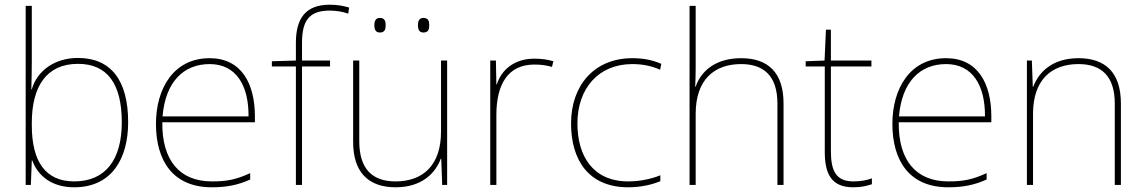

<svg xmlns="http://www.w3.org/2000/svg" viewBox="-20 -785 4862 815"><path d="M115 -525V-760H89V0H111L115 -104H117C141 -38 200 10 295 10C456 10 524 -114 524 -266C524 -444 451 -539 311 -539C210 -539 137 -483 115 -406H113C114 -439 115 -493 115 -525ZM311 -514C435 -514 497 -430 497 -266C497 -106 427 -15 295 -15C174 -15 115 -98 115 -253V-263C115 -419 178 -514 311 -514Z M870 -538C716 -538 642 -408 642 -259C642 -104 713 10 879 10C943 10 991 0 1042 -23V-50C980 -22 943 -15 879 -15C742 -15 667 -105 669 -266H1062V-291C1062 -430 1005 -538 870 -538ZM870 -513C982 -513 1036 -423 1035 -291H670C682 -436 758 -513 870 -513Z M1381 -503V-528H1262V-603C1262 -701 1295 -740 1380 -740C1405 -740 1434 -736 1458 -727L1462 -753C1437 -760 1413 -765 1380 -765C1277 -765 1236 -707 1236 -603V-528L1134 -525V-503H1236V0H1262V-503Z M1569 -678C1569 -661 1574 -647 1592 -647C1614 -647 1617 -661 1617 -678C1617 -694 1614 -709 1592 -709C1574 -709 1569 -694 1569 -678ZM1754 -678C1754 -661 1759 -647 1777 -647C1799 -647 1802 -661 1802 -678C1802 -694 1799 -709 1777 -709C1759 -709 1754 -694 1754 -678ZM1878 -528H1852V-226C1852 -82 1774 -15 1659 -15C1560 -15 1505 -68 1505 -186V-528H1479V-182C1479 -57 1541 10 1659 10C1771 10 1828 -50 1851 -111H1853L1857 0H1878Z M2248 -536C2163 -536 2108 -488 2089 -427H2087L2085 -528H2061V0H2087V-297C2087 -428 2137 -511 2248 -511C2278 -511 2298 -508 2323 -501L2329 -525C2305 -532 2280 -536 2248 -536Z M2647 10C2702 10 2750 -2 2783 -16V-41C2744 -25 2695 -15 2647 -15C2495 -15 2431 -125 2431 -261C2431 -409 2520 -513 2664 -513C2702 -513 2742 -507 2782 -489L2787 -514C2750 -530 2712 -538 2664 -538C2502 -538 2404 -422 2404 -261C2404 -106 2478 10 2647 10Z M2933 -496V-760H2907V0H2933V-302C2933 -446 3011 -513 3126 -513C3223 -513 3280 -462 3280 -345V0H3306V-346C3306 -477 3240 -538 3126 -538C3014 -538 2954 -480 2933 -417H2931C2932 -446 2933 -466 2933 -496Z M3602 -15C3528 -15 3507 -61 3507 -143V-503H3679V-528H3507V-659H3486L3480 -528L3400 -525V-503H3481V-140C3481 -47 3509 10 3602 10C3637 10 3659 4 3681 -3V-28C3659 -20 3635 -15 3602 -15Z M3996 -538C3842 -538 3768 -408 3768 -259C3768 -104 3839 10 4005 10C4069 10 4117 0 4168 -23V-50C4106 -22 4069 -15 4005 -15C3868 -15 3793 -105 3795 -266H4188V-291C4188 -430 4131 -538 3996 -538ZM3996 -513C4108 -513 4162 -423 4161 -291H3796C3808 -436 3884 -513 3996 -513Z M4558 -538C4446 -538 4389 -478 4366 -417H4364L4360 -528H4339V0H4365V-302C4365 -446 4443 -513 4558 -513C4655 -513 4712 -462 4712 -345V0H4738V-346C4738 -477 4672 -538 4558 -538Z"/></svg>

Font: Noto Sans Ethiopic Thin
Style: Regular
Weight: 100
Designer: Monotype Design Team
Foundry: Monotype Imaging Inc.
Version: Version 2.102